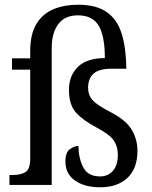

<svg xmlns="http://www.w3.org/2000/svg" viewBox="-20 -783 642 813"><path d="M404 10Q338 10 297.5 -18.5Q257 -47 257 -99Q257 -138 276 -151.5Q295 -165 312 -165Q313 -111 333 -73.5Q353 -36 404 -36Q437 -36 458 -59.5Q479 -83 479 -128Q479 -163 461.5 -188.5Q444 -214 389 -243Q332 -273 302 -306Q272 -339 272 -402Q272 -463 310 -500Q348 -537 424 -537Q424 -630 398 -674Q372 -718 310 -718Q254 -718 226.5 -680.5Q199 -643 199 -580V0H20V-42H36Q67 -42 87.5 -54Q108 -66 108 -114V-488H31V-536H108V-567Q108 -640 135 -683Q162 -726 207.5 -744.5Q253 -763 311 -763Q388 -763 432.5 -731.5Q477 -700 495.5 -639.5Q514 -579 515 -492H451Q399 -492 376 -471Q353 -450 353 -411Q353 -380 372.5 -358.5Q392 -337 447 -309Q513 -275 537.5 -234Q562 -193 562 -145Q562 -69 519.5 -29.5Q477 10 404 10Z"/></svg>

Font: Noto Serif Tamil SemiCondensed
Style: Regular
Weight: 400
Width: 4
Designer: Indian Type Foundry, Tom Grace, and the Monotype Design Team
Foundry: Monotype Imaging Inc.
Version: Version 2.004; ttfautohint (v1.8.4.7-5d5b)